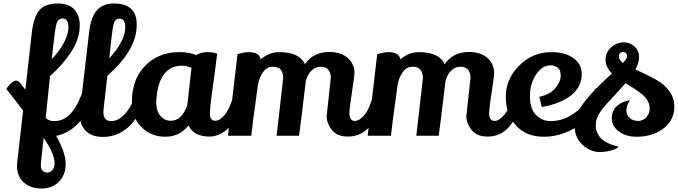

<svg xmlns="http://www.w3.org/2000/svg" viewBox="-20 -781 3901 1105"><path d="M303 1Q358 98 358 161.5Q358 225 319.5 264.5Q281 304 219 304Q157 304 117.5 269.5Q78 235 78 174Q78 162 82 126L113 -144Q54 -223 16 -270Q50 -317 73 -317Q84 -317 93.5 -306Q103 -295 126 -265L164 -601Q172 -667 196 -708Q228 -761 314 -761Q375 -761 407 -727.5Q439 -694 439 -635Q439 -556 387.5 -479Q336 -402 268 -344L243 -103Q260 -84 291 -84Q353 -84 394.5 -136.5Q436 -189 467 -285Q481 -277 496.5 -264.5Q512 -252 514 -247Q491 -136 434 -75Q377 -14 303 1ZM350 -674Q345 -675 340 -675Q313 -675 304 -640Q295 -605 282 -479L278 -441Q321 -485 347.5 -534.5Q374 -584 374 -624.5Q374 -665 350 -674ZM216 152Q215 157 215 173.5Q215 190 225 201Q235 212 251.5 212Q268 212 281 198.5Q294 185 294 157Q294 104 231 12Z M439 -122Q439 -138 493 -597Q507 -715 568 -746Q596 -761 635 -761Q767 -761 767 -639Q767 -629 766 -618Q756 -484 598 -345Q593 -296 587 -250Q575 -147 575 -136Q575 -84 620 -84Q669 -84 711.5 -140.5Q754 -197 777 -285Q786 -282 802 -268.5Q818 -255 824 -245Q808 -162 752 -86Q724 -47 681 -22Q632 7 570.5 7Q509 7 474 -27.5Q439 -62 439 -122ZM609 -445Q701 -546 701 -626Q701 -674 665 -674Q642 -672 634.5 -644Q627 -616 620.5 -553Q614 -490 612 -475Z M1187 5Q1095 5 1065 -59Q1013 6 931.5 6Q850 6 794.5 -49Q739 -104 739 -194Q739 -325 816 -403Q893 -481 1011 -481Q1014 -481 1017 -481Q1067 -481 1109 -464Q1136 -481 1174.5 -481Q1213 -481 1230 -471Q1221 -397 1211 -325.5Q1201 -254 1197 -224Q1188 -156 1188 -126Q1188 -86 1220 -86Q1245 -86 1273 -119.5Q1301 -153 1322 -225Q1351 -199 1362 -167Q1333 -72 1284 -33.5Q1235 5 1187 5ZM1026 -403Q962 -403 924.5 -354.5Q887 -306 880 -210Q879 -201 879 -193Q879 -144 902.5 -115Q926 -86 963 -86Q1026 -86 1058 -175L1082 -391Q1053 -403 1026 -403Z M1572 0 1610 -332Q1610 -360 1596.5 -378.5Q1583 -397 1549 -397Q1515 -397 1493 -364.5Q1471 -332 1465 -296Q1430 -47 1426 0H1292L1347 -470Q1389 -481 1411 -481Q1474 -481 1480 -439Q1529 -481 1587 -481Q1703 -481 1735 -412Q1784 -482 1875 -482Q1942 -482 1981 -447.5Q2020 -413 2020 -361Q2020 -346 2014 -308Q1991 -158 1991 -132Q1991 -85 2022 -85Q2048 -85 2077.5 -119.5Q2107 -154 2125 -226Q2159 -190 2166 -169Q2114 5 1982 5Q1920 5 1890 -33Q1860 -71 1860 -113L1884 -334Q1884 -361 1870 -379Q1856 -397 1825.5 -397Q1795 -397 1772 -374Q1749 -351 1740 -315Q1710 -61 1701 0Z M2376 0 2414 -332Q2414 -360 2400.5 -378.5Q2387 -397 2353 -397Q2319 -397 2297 -364.5Q2275 -332 2269 -296Q2234 -47 2230 0H2096L2151 -470Q2193 -481 2215 -481Q2278 -481 2284 -439Q2333 -481 2391 -481Q2507 -481 2539 -412Q2588 -482 2679 -482Q2746 -482 2785 -447.5Q2824 -413 2824 -361Q2824 -346 2818 -308Q2795 -158 2795 -132Q2795 -85 2826 -85Q2852 -85 2881.5 -119.5Q2911 -154 2929 -226Q2963 -190 2970 -169Q2918 5 2786 5Q2724 5 2694 -33Q2664 -71 2664 -113L2688 -334Q2688 -361 2674 -379Q2660 -397 2629.5 -397Q2599 -397 2576 -374Q2553 -351 2544 -315Q2514 -61 2505 0Z M3148 -405Q3101 -405 3065.5 -352.5Q3030 -300 3030 -227.5Q3030 -155 3064.5 -119.5Q3099 -84 3150 -84Q3225 -84 3294 -136Q3363 -188 3406 -272Q3428 -251 3446 -220Q3413 -145 3329 -73Q3287 -38 3229.5 -16Q3172 6 3111 6Q3011 6 2953 -55Q2891 -121 2891 -224Q2891 -327 2968.5 -404Q3046 -481 3154 -481Q3231 -481 3279 -447.5Q3327 -414 3328 -357Q3328 -280 3266.5 -232Q3205 -184 3098 -165L3084 -224Q3146 -237 3176.5 -274Q3207 -311 3207 -345.5Q3207 -380 3188.5 -392.5Q3170 -405 3148 -405Z M3782 -306Q3861 -248 3861 -169Q3861 -90 3799 -42Q3737 6 3643 6Q3582 6 3541.5 -24.5Q3501 -55 3501 -100Q3501 -145 3531 -171.5Q3561 -198 3606 -204Q3585 -174 3585 -146.5Q3585 -119 3604 -102Q3623 -85 3652 -85Q3681 -85 3700 -106.5Q3719 -128 3719 -156Q3719 -202 3676 -238Q3650 -259 3620 -277.5Q3590 -296 3588 -297Q3584 -300 3580 -302Q3562 -281 3528 -244.5Q3494 -208 3474 -186Q3418 -125 3411 -84Q3409 -76 3409 -53.5Q3409 -31 3422.5 -7Q3436 17 3455 29Q3474 41 3492.5 48.5Q3511 56 3524.5 59Q3538 62 3538 63Q3538 70 3516 79Q3475 94 3430.5 94Q3386 94 3344 62Q3287 18 3287 -55Q3287 -100 3310 -144Q3351 -222 3502 -358Q3465 -395 3465 -437Q3465 -479 3496.5 -508Q3528 -537 3571 -537Q3610 -537 3639 -506Q3658 -485 3658 -453Q3658 -421 3637 -381Q3744 -333 3782 -306ZM3565 -419Q3589 -444 3589 -455Q3589 -480 3567 -482Q3542 -482 3542 -454Q3542 -437 3565 -419Z"/></svg>

Font: Lily Script One
Style: Regular
Weight: 400
Designer: Julia Petretta
Foundry: Julia Petretta
Version: Version 1.002;PS 001.001;hotconv 1.0.70;makeotf.lib2.5.58329